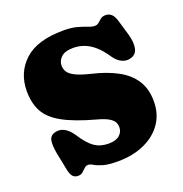

<svg xmlns="http://www.w3.org/2000/svg" viewBox="-93 -535 600 631"><g transform="rotate(-20 207.0 -220.0)"><path d="M207.3 -52.9Q233.3 -52.9 245.9 -64.2Q258.5 -75.5 258.5 -91.5Q258.5 -101.9 253.9 -110.3Q249.2 -118.7 236.1 -126.3Q223.1 -133.9 198.1 -140.6Q125.4 -160.4 85.1 -182.8Q44.9 -205.2 29 -235Q13 -264.8 13 -306.4Q13 -371.3 57.7 -412.3Q102.4 -453.4 193.8 -453.4Q222.4 -453.4 241.5 -448Q260.7 -442.7 273.9 -437.3Q287.2 -432 297.2 -432Q305.5 -432 311.3 -437.3Q317.1 -442.7 323.8 -448Q330.6 -453.4 341.3 -453.4Q352.7 -453.4 361.6 -445.8Q370.6 -438.2 376.5 -416.2L391.3 -365.9Q398.9 -338 395.4 -318.9Q392 -299.9 376 -293.5Q359 -286.7 342.8 -293.2Q326.6 -299.6 313.8 -317.5Q296.1 -344.2 278.4 -359.7Q260.7 -375.1 242.5 -381.8Q224.3 -388.5 204.8 -388.5Q175.9 -388.5 162.5 -376Q149.1 -363.4 149.1 -346.6Q149.1 -334.3 155.7 -324Q162.4 -313.8 180 -305.1Q197.7 -296.4 230 -288.5Q282.5 -276.3 319.1 -256.4Q355.7 -236.6 374.9 -206.5Q394.2 -176.4 394.2 -133.2Q394.2 -89 371.6 -56.4Q349.1 -23.8 308.8 -5.7Q268.5 12.4 215.6 12.4Q182.2 12.4 163.7 6.7Q145.3 1.1 135.8 -4.7Q126.3 -10.5 119.3 -10.5Q111.4 -10.5 105.7 -4.7Q100 1.1 93.5 6.7Q87.1 12.4 77 12.4Q65.4 12.4 58.5 4.9Q51.5 -2.7 48 -21.5L35.8 -81.8Q30.5 -111.8 33.8 -127.9Q37.1 -144 54.9 -148.4Q70.7 -152.5 85.7 -145Q100.8 -137.5 115.2 -116.5Q138.3 -80.5 158.7 -66.7Q179.1 -52.9 207.3 -52.9Z"/></g></svg>

Font: Fraunces 144pt S100 Black
Style: Regular
Weight: 900
Version: Version 1.000